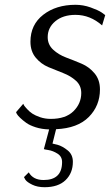

<svg xmlns="http://www.w3.org/2000/svg" viewBox="-20 -530 459 801"><path d="M47 -62 77 -97Q78 -94 80.5 -90Q83 -86 93 -75Q103 -64 115 -56Q127 -48 147.5 -41Q168 -34 192 -34Q254 -34 286.5 -66Q319 -98 319 -142Q319 -173 297 -193Q275 -213 244 -225Q213 -237 182 -250Q151 -263 129 -289.5Q107 -316 107 -356Q107 -427 160.5 -468.5Q214 -510 295 -510Q327 -510 358 -499Q389 -488 404 -478L419 -467L406 -424Q356 -468 295 -468Q243 -468 211 -441.5Q179 -415 179 -375Q179 -344 201.5 -323Q224 -302 256 -290Q288 -278 320 -264.5Q352 -251 374.5 -224Q397 -197 397 -157Q397 -89 350.5 -42Q304 5 214 9L199 69L220 74Q241 80 262.5 97.5Q284 115 284 145Q284 192 253.5 221.5Q223 251 166 251Q136 251 114.5 240.5Q93 230 86 220L80 209L100 189Q118 221 162 221Q239 221 239 146Q239 123 220 111Q201 99 182 96Q163 93 163 92L185 10Q154 9 129 1Q104 -7 89.5 -17.5Q75 -28 64.5 -38Q54 -48 50 -55Z"/></svg>

Font: ArsenalItalic
Style: Italic
Weight: 400
Italic angle: -9°
Designer: Andrij Shevchenko
Foundry: Stairsfor.com
Version: Version 1.000